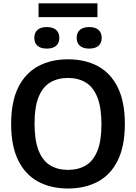

<svg xmlns="http://www.w3.org/2000/svg" viewBox="-20 -1098 800 1128"><path d="M379.5 9.5Q279 9.5 204 -31Q129 -71.5 87.2 -155.5Q45.5 -239.5 45.5 -370Q45.5 -500.5 87.2 -584.5Q129 -668.5 204 -709Q279 -749.5 379.5 -749.5Q480.5 -749.5 555.5 -709Q630.5 -668.5 672 -584.2Q713.5 -500 713.5 -370Q713.5 -240 672 -155.8Q630.5 -71.5 555.2 -31Q480 9.5 379.5 9.5ZM379.5 -100Q440.5 -100 484.5 -126.5Q528.5 -153 552.2 -211.8Q576 -270.5 576 -367Q576 -466.5 552 -526.5Q528 -586.5 484 -613.2Q440 -640 379.5 -640Q319.5 -640 275.2 -613.8Q231 -587.5 207 -528.8Q183 -470 183 -373Q183 -273 207 -213Q231 -153 275 -126.5Q319 -100 379.5 -100ZM504 -812.5Q468 -812.5 449.2 -829.2Q430.5 -846 430.5 -875.5Q430.5 -905.5 449.2 -922.2Q468 -939 504 -939Q540 -939 558.8 -922.2Q577.5 -905.5 577.5 -875.5Q577.5 -846 558.8 -829.2Q540 -812.5 504 -812.5ZM255 -812.5Q219 -812.5 200.2 -829.2Q181.5 -846 181.5 -875.5Q181.5 -905.5 200.2 -922.2Q219 -939 255 -939Q291 -939 309.8 -922.2Q328.5 -905.5 328.5 -875.5Q328.5 -846 309.8 -829.2Q291 -812.5 255 -812.5ZM206.5 -997.5V-1078.5H552.5V-997.5Z"/></svg>

Font: Encode Sans SC Condensed Thin SemiBold
Style: Regular
Weight: 600
Version: Version 3.002